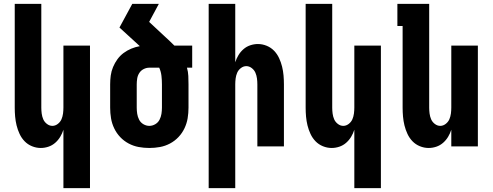

<svg xmlns="http://www.w3.org/2000/svg" viewBox="-20 -755 2540 990"><path d="M307 215V-86Q301 -67 290.5 -49.5Q280 -32 264.5 -18.5Q249 -5 229.5 1.5Q210 8 190 8Q167 8 145 -1Q123 -10 107 -26.5Q91 -43 81 -64.5Q71 -86 65.5 -108.5Q60 -131 58 -154Q56 -177 56 -200V-735H193V-200Q193 -185 195 -169.5Q197 -154 203 -140Q209 -126 222 -116Q235 -106 250 -106Q265 -106 278 -116Q291 -126 297 -140Q303 -154 305 -169.5Q307 -185 307 -200V-520H444V215Z M750 8Q722 8 695 3Q668 -2 643.5 -15Q619 -28 600 -48Q581 -68 569 -93Q557 -118 552.5 -145Q548 -172 548 -200V-320Q548 -343 551 -365.5Q554 -388 563 -409.5Q572 -431 585.5 -449.5Q599 -468 617 -481.5Q635 -495 656.5 -504Q678 -513 701 -517L596 -613L662 -735H799L749 -642L835 -562Q846 -552 857 -541.5Q868 -531 879 -520H971V-406H944Q950 -385 951 -363.5Q952 -342 952 -320V-200Q952 -172 947.5 -145Q943 -118 931 -93Q919 -68 900 -48Q881 -28 856.5 -15Q832 -2 805 3Q778 8 750 8ZM750 -106Q766 -106 780.5 -114.5Q795 -123 802.5 -137.5Q810 -152 812.5 -168Q815 -184 815 -200V-320Q815 -342 812.5 -364Q810 -386 801 -406H750Q735 -406 721 -399Q707 -392 698.5 -379Q690 -366 687.5 -350.5Q685 -335 685 -320V-200Q685 -184 687.5 -168Q690 -152 697.5 -137.5Q705 -123 719.5 -114.5Q734 -106 750 -106Z M1056 215V-735H1193V-434Q1199 -453 1209.5 -470.5Q1220 -488 1235.5 -501.5Q1251 -515 1270.5 -521.5Q1290 -528 1310 -528Q1333 -528 1355 -519Q1377 -510 1393 -493.5Q1409 -477 1419 -455.5Q1429 -434 1434.5 -411.5Q1440 -389 1442 -366Q1444 -343 1444 -320V0H1307V-320Q1307 -335 1305 -350.5Q1303 -366 1297 -380Q1291 -394 1278 -404Q1265 -414 1250 -414Q1235 -414 1222 -404Q1209 -394 1203 -380Q1197 -366 1195 -350.5Q1193 -335 1193 -320V215Z M1807 215V-86Q1801 -67 1790.5 -49.5Q1780 -32 1764.5 -18.5Q1749 -5 1729.5 1.5Q1710 8 1690 8Q1667 8 1645 -1Q1623 -10 1607 -26.5Q1591 -43 1581 -64.5Q1571 -86 1565.5 -108.5Q1560 -131 1558 -154Q1556 -177 1556 -200V-735H1693V-200Q1693 -185 1695 -169.5Q1697 -154 1703 -140Q1709 -126 1722 -116Q1735 -106 1750 -106Q1765 -106 1778 -116Q1791 -126 1797 -140Q1803 -154 1805 -169.5Q1807 -185 1807 -200V-520H1944V215Z M2190 8Q2167 8 2145 -1Q2123 -10 2107 -26.5Q2091 -43 2081 -64.5Q2071 -86 2065.5 -108.5Q2060 -131 2058 -154Q2056 -177 2056 -200V-621H2029V-735H2193V-200Q2193 -185 2195 -169.5Q2197 -154 2203 -140Q2209 -126 2222 -116Q2235 -106 2250 -106Q2265 -106 2278 -116Q2291 -126 2297 -140Q2303 -154 2305 -169.5Q2307 -185 2307 -200V-520H2444V0H2307V-86Q2301 -67 2290.5 -49.5Q2280 -32 2264.5 -18.5Q2249 -5 2229.5 1.5Q2210 8 2190 8Z"/></svg>

Font: Iosevka Heavy
Style: Regular
Weight: 900
Monospace: yes
Designer: Belleve Invis
Foundry: Belleve Invis
Version: Version 32.5.0; ttfautohint (v1.8.4)